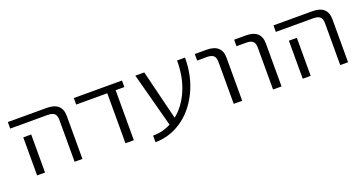

<svg xmlns="http://www.w3.org/2000/svg" viewBox="-36 -1050 3128 1660"><g transform="rotate(-20 1528.0 -220.0)"><path d="M198 -350V-73V0H125V-73V-350ZM45 -460V-520H403Q542 -520 542 -395V0H470V-385Q470 -426 451 -443Q432 -460 388 -460Z M1015 0H938V-460H652V-520H1095V-460H1015Z M1413 -62Q1500 -131 1551 -249Q1602 -367 1602 -520H1675Q1675 -346 1606 -207Q1537 -68 1425.5 6Q1314 80 1185 80V20Q1274 20 1351 -21L1218 -520H1300Z M1765 -460V-520H1873Q2012 -520 2012 -395V0H1934V-385Q1934 -426 1915.5 -443Q1897 -460 1853 -460Z M2127 -460V-520H2235Q2374 -520 2374 -395V0H2296V-385Q2296 -426 2277.5 -443Q2259 -460 2215 -460Z M2642 -350V-73V0H2569V-73V-350ZM2489 -460V-520H2847Q2986 -520 2986 -395V0H2914V-385Q2914 -426 2895 -443Q2876 -460 2832 -460Z"/></g></svg>

Font: Mplus 1p
Style: Regular
Weight: 400
Version: Version 1.061